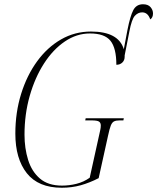

<svg xmlns="http://www.w3.org/2000/svg" viewBox="-20 -871 738 901"><path d="M270 10Q160 10 106 -58Q52 -126 52 -244Q52 -343 79 -430Q106 -517 154 -583Q202 -649 266.5 -686Q331 -723 407 -723Q536 -723 561 -640L578 -730Q591 -796 605.5 -823.5Q620 -851 651 -851Q675 -851 686.5 -837.5Q698 -824 698 -808Q698 -788 685 -780Q674 -813 647 -813Q628 -813 613 -797Q598 -781 587 -723L565 -611Q565 -608 565 -605Q565 -588 554 -577.5Q543 -567 526 -567Q526 -645 498.5 -679.5Q471 -714 402 -714Q340 -714 284.5 -676.5Q229 -639 186.5 -573Q144 -507 119.5 -421Q95 -335 95 -239Q95 -175 112 -120.5Q129 -66 167.5 -33Q206 0 271 0Q305 0 339 -8.5Q373 -17 401 -37L445 -236Q448 -250 450.5 -261Q453 -272 453 -282Q453 -295 444.5 -300.5Q436 -306 410 -306H380L382 -316H561L559 -306H541Q525 -306 515.5 -301.5Q506 -297 500 -282Q494 -267 487 -234L443 -35Q400 -13 358.5 -1.5Q317 10 270 10Z"/></svg>

Font: Noto Serif Display Condensed ExtraLight
Style: Italic
Weight: 200
Width: 3
Italic angle: -12°
Designer: Monotype Design Team
Foundry: Monotype Imaging Inc.
Version: Version 2.009